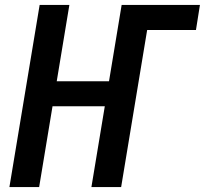

<svg xmlns="http://www.w3.org/2000/svg" viewBox="-20 -755 827 775"><path d="M18 0 140 -735H260L209 -427H420L471 -735H787L771 -634H574L469 0H349L403 -326H192L138 0Z"/></svg>

Font: Zed Sans Extended
Style: Bold Italic
Weight: 700
Width: 7
Italic angle: -9°
Designer: Belleve Invis
Foundry: Belleve Invis
Version: Version 1.0.0; ttfautohint (v1.8.4)